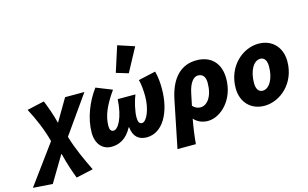

<svg xmlns="http://www.w3.org/2000/svg" viewBox="-203 -1128 2623 1633"><g transform="rotate(-15 1108.5 -311.0)"><path d="M82 188 217 -38H221C242 52 272 134 292 188L442 155C396 60 342 -54 310 -166L544 -498H374L261 -306H258C240 -382 212 -454 190 -510L38 -476C90 -378 134 -274 162 -168L-90 176Z M648 12C717 12 782 -20 830 -110H834C842 -24 890 12 958 12C1100 12 1188 -148 1188 -356C1188 -402 1184 -460 1170 -510L1018 -476C1030 -432 1034 -376 1034 -328C1034 -215 990 -116 950 -116C926 -116 916 -134 916 -176C916 -226 936 -314 958 -366H802C792 -200 738 -116 700 -116C678 -116 666 -132 666 -164C666 -252 702 -338 784 -454L644 -510C570 -412 514 -274 514 -148C514 -46 570 12 648 12ZM950 -554 1062 -762 916 -810 844 -586Z M1183 176H1345C1351 106 1361 34 1375 -41C1404 -7 1448 12 1497 12C1608 12 1739 -108 1739 -297C1739 -430 1663 -512 1533 -512C1408 -512 1307 -434 1267 -238ZM1465 -116C1441 -116 1417 -126 1397 -148L1419 -254C1437 -340 1473 -384 1512 -384C1555 -384 1577 -355 1577 -302C1577 -181 1523 -116 1465 -116Z M1995 12C2133 12 2279 -110 2279 -304C2279 -428 2199 -512 2079 -512C1941 -512 1795 -390 1795 -196C1795 -72 1875 12 1995 12ZM2013 -116C1975 -116 1957 -148 1957 -198C1957 -306 2003 -384 2061 -384C2099 -384 2117 -352 2117 -302C2117 -194 2071 -116 2013 -116Z"/></g></svg>

Font: Source Sans Pro Black
Style: Italic
Weight: 900
Italic angle: -11°
Designer: Paul D. Hunt
Foundry: Adobe Systems Incorporated
Version: Version 3.006;hotconv 1.0.111;makeotfexe 2.5.65597